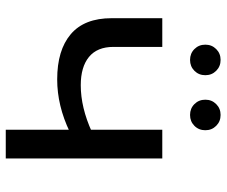

<svg xmlns="http://www.w3.org/2000/svg" viewBox="-78 -688 767 650"><g transform="rotate(90 305.0 -363.5)"><path d="M42.1 -358.3V-529.9H139.3V-364.3Q139.3 -309.6 173.3 -281.7Q207.3 -253.9 269 -253.9Q344.4 -253.9 427.1 -291.6L427 -216.7Q338.3 -174.1 249.3 -174.1Q150.3 -174.1 96.2 -220.1Q42.1 -266.1 42.1 -358.3ZM419.7 -529.9H516.9V0H419.7ZM318 -675.6Q318 -697.5 332.9 -712.4Q347.7 -727.3 369.7 -727.3Q391.6 -727.3 406.5 -712.4Q421.4 -697.5 421.4 -675.6Q421.4 -653.6 406.5 -638.7Q391.6 -623.9 369.7 -623.9Q347.7 -623.9 332.9 -638.7Q318 -653.6 318 -675.6ZM131.7 -675.6Q131.7 -697.5 146.6 -712.4Q161.4 -727.3 183.4 -727.3Q205.3 -727.3 220.2 -712.4Q235.1 -697.5 235.1 -675.6Q235.1 -653.6 220.2 -638.7Q205.3 -623.9 183.4 -623.9Q161.4 -623.9 146.6 -638.7Q131.7 -653.6 131.7 -675.6Z"/></g></svg>

Font: iiserrat Thin
Style: Regular
Weight: 100
Designer: Akira Ohta
Foundry: Akira Ohta
Version: Version 1.200;Glyphs 3.3.1 (3343)